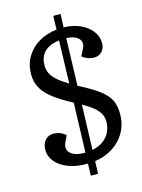

<svg xmlns="http://www.w3.org/2000/svg" viewBox="-129 -865 756 1019"><g transform="rotate(-15 249.5 -355.5)"><path d="M240 80 242 14Q183 15 138 -1.5Q93 -18 67.5 -48Q42 -78 42 -115Q42 -147 59.5 -167Q77 -187 105 -187Q124 -187 142 -180Q160 -173 172 -161L156 -128Q144 -103 151.5 -84.5Q159 -66 183 -55.5Q207 -45 244 -46L253 -318Q185 -354 146 -385Q107 -416 90 -448.5Q73 -481 73 -522Q73 -574 97 -615.5Q121 -657 164.5 -683.5Q208 -710 265 -716L267 -791H307L304 -718Q355 -717 394.5 -699Q434 -681 457 -651.5Q480 -622 480 -585Q480 -557 463.5 -539Q447 -521 420 -521Q402 -521 384 -528Q366 -535 355 -545L374 -582Q385 -603 379.5 -620Q374 -637 354.5 -647.5Q335 -658 303 -659L295 -399Q300 -397 306 -394Q312 -391 317 -388Q379 -355 413 -328Q447 -301 461 -270.5Q475 -240 475 -196Q475 -155 461 -120Q447 -85 421.5 -58Q396 -31 360.5 -13Q325 5 282 11L280 80ZM284 -50Q318 -57 342.5 -74Q367 -91 380.5 -117.5Q394 -144 394 -177Q394 -200 384.5 -218.5Q375 -237 353 -256Q331 -275 292 -297ZM256 -422 263 -657Q228 -653 203.5 -639.5Q179 -626 166.5 -603Q154 -580 154 -549Q154 -525 163.5 -505Q173 -485 195.5 -465Q218 -445 256 -422Z"/></g></svg>

Font: Literata 18pt
Style: Italic
Weight: 400
Italic angle: -2°
Designer: Latin by Veronika Burian and Jose Scaglione. Greek by Irene Vlachou. Cyrillic by Vera Evstafieva
Foundry: TypeTogether
Version: Version 3.103;gftools[0.9.29]